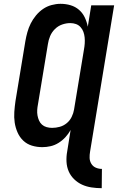

<svg xmlns="http://www.w3.org/2000/svg" viewBox="-20 -763 640 1006"><path d="M513 223Q486 223 459.5 219Q433 215 410 204.5Q387 194 368.5 176Q350 158 340 135Q330 112 328.5 85Q327 58 332 31L350 -82Q339 -62 323 -44.5Q307 -27 287 -14.5Q267 -2 245 3Q223 8 202 8Q173 8 147 0Q121 -8 102 -26Q83 -44 72 -69Q61 -94 57 -121Q53 -148 55 -176.5Q57 -205 61 -233L113 -548Q117 -571 123.5 -594.5Q130 -618 141 -640Q152 -662 168.5 -682Q185 -702 205.5 -716Q226 -730 250 -736.5Q274 -743 297 -743Q325 -743 350 -735.5Q375 -728 394 -711.5Q413 -695 424 -672Q435 -649 440 -623L458 -735H578L452 31Q449 48 449.5 64.5Q450 81 458.5 95Q467 109 482 115.5Q497 122 514 122ZM253 -93Q273 -93 293 -98.5Q313 -104 329.5 -117.5Q346 -131 355.5 -150.5Q365 -170 368 -189L420 -504Q423 -520 424 -536Q425 -552 423.5 -567Q422 -582 417 -596Q412 -610 402 -621Q392 -632 378 -637Q364 -642 348 -642Q327 -642 305.5 -634.5Q284 -627 267.5 -610.5Q251 -594 242.5 -573.5Q234 -553 231 -532L179 -217Q176 -202 175 -187Q174 -172 176.5 -158Q179 -144 184.5 -131.5Q190 -119 200 -110Q210 -101 224 -97Q238 -93 253 -93Z"/></svg>

Font: Iosevka HT Extended
Style: Bold Italic
Weight: 700
Width: 7
Italic angle: -9°
Monospace: yes
Designer: Belleve Invis
Foundry: Belleve Invis
Version: Version 32.3.0; ttfautohint (v1.8.4)